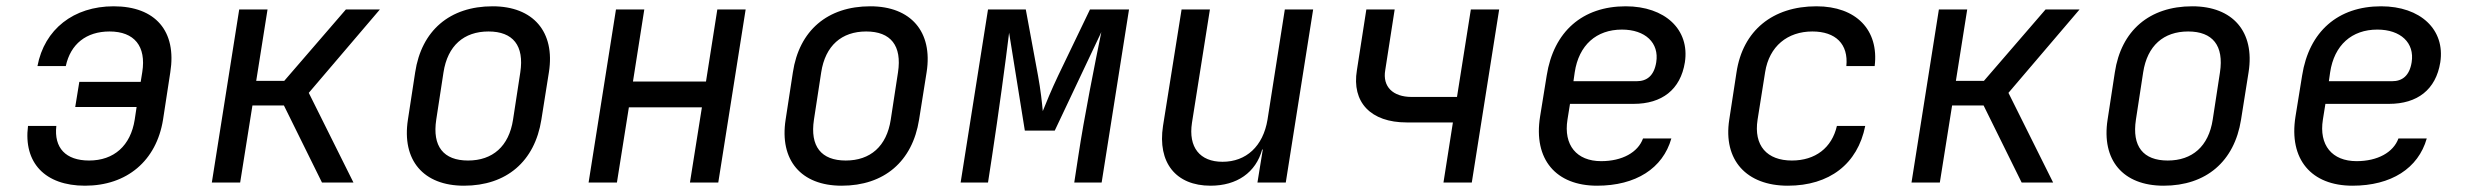

<svg xmlns="http://www.w3.org/2000/svg" viewBox="-20 -580 7840 610"><path d="M250 10C383 10 477 -69 498 -200L521 -350C542 -481 474 -560 341 -560C214 -560 121 -487 99 -370H189C204 -440 254 -480 328 -480C407 -480 445 -433 432 -351L427 -320H232L219 -240H414L408 -200C395 -117 342 -70 263 -70C189 -70 151 -110 159 -180H69C54 -63 123 10 250 10Z M653 0H743L782 -245H882L1003 0H1103L961 -285L1187 -550H1079L883 -323H794L830 -550H740Z M1454 10C1589 10 1679 -67 1700 -200L1724 -351C1744 -479 1674 -560 1545 -560C1409 -560 1319 -483 1299 -350L1276 -200C1256 -71 1325 10 1454 10ZM1467 -70C1389 -70 1353 -115 1366 -200L1389 -350C1402 -435 1454 -480 1532 -480C1610 -480 1646 -435 1633 -350L1610 -200C1597 -115 1545 -70 1467 -70Z M1850 0H1940L1978 -239H2210L2172 0H2262L2349 -550H2259L2223 -321H1991L2027 -550H1937Z M2654 10C2789 10 2879 -67 2900 -200L2924 -351C2944 -479 2874 -560 2745 -560C2609 -560 2519 -483 2499 -350L2476 -200C2456 -71 2525 10 2654 10ZM2667 -70C2589 -70 2553 -115 2566 -200L2589 -350C2602 -435 2654 -480 2732 -480C2810 -480 2846 -435 2833 -350L2810 -200C2797 -115 2745 -70 2667 -70Z M3032 0H3119L3132 -85C3152 -216 3175 -385 3186 -476L3236 -165H3331L3479 -478C3459 -380 3424 -205 3406 -85L3393 0H3480L3567 -550H3443L3342 -340C3321 -296 3302 -250 3293 -227C3291 -250 3286 -296 3278 -339L3239 -550H3119Z M3826 10C3910 10 3970 -32 3990 -105H3992L3975 0H4065L4152 -550H4062L4007 -200C3993 -115 3939 -66 3864 -66C3792 -66 3755 -112 3767 -190L3824 -550H3734L3675 -180C3657 -63 3716 10 3826 10Z M4566 0H4656L4743 -550H4653L4609 -272H4465C4405 -272 4372 -305 4381 -357L4411 -550H4321L4291 -357C4274 -255 4335 -191 4449 -191H4596Z M5054 10C5177 10 5263 -45 5290 -140H5200C5184 -96 5134 -68 5067 -68C4989 -68 4947 -119 4960 -200L4968 -250H5170C5260 -250 5319 -295 5333 -382C5349 -486 5270 -560 5145 -560C5008 -560 4916 -480 4894 -340L4873 -210C4851 -73 4924 10 5054 10ZM4979 -322 4983 -350C4996 -437 5052 -486 5133 -486C5207 -486 5252 -444 5242 -382C5235 -339 5212 -322 5180 -322Z M5660 10C5792 10 5882 -59 5906 -180H5816C5800 -110 5747 -70 5673 -70C5594 -70 5551 -117 5564 -200L5588 -351C5601 -433 5659 -480 5738 -480C5812 -480 5853 -440 5846 -370H5936C5950 -485 5877 -560 5751 -560C5612 -560 5517 -483 5497 -350L5474 -200C5454 -71 5529 10 5660 10Z M6053 0H6143L6182 -245H6282L6403 0H6503L6361 -285L6587 -550H6479L6283 -323H6194L6230 -550H6140Z M6854 10C6989 10 7079 -67 7100 -200L7124 -351C7144 -479 7074 -560 6945 -560C6809 -560 6719 -483 6699 -350L6676 -200C6656 -71 6725 10 6854 10ZM6867 -70C6789 -70 6753 -115 6766 -200L6789 -350C6802 -435 6854 -480 6932 -480C7010 -480 7046 -435 7033 -350L7010 -200C6997 -115 6945 -70 6867 -70Z M7454 10C7577 10 7663 -45 7690 -140H7600C7584 -96 7534 -68 7467 -68C7389 -68 7347 -119 7360 -200L7368 -250H7570C7660 -250 7719 -295 7733 -382C7749 -486 7670 -560 7545 -560C7408 -560 7316 -480 7294 -340L7273 -210C7251 -73 7324 10 7454 10ZM7379 -322 7383 -350C7396 -437 7452 -486 7533 -486C7607 -486 7652 -444 7642 -382C7635 -339 7612 -322 7580 -322Z"/></svg>

Font: JetBrains Mono
Style: Italic
Weight: 400
Italic angle: -9°
Monospace: yes
Designer: Philipp Nurullin, Konstantin Bulenkov
Foundry: JetBrains
Version: Version 2.305